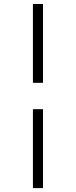

<svg xmlns="http://www.w3.org/2000/svg" viewBox="-20 -756 385 974"><path d="M147 198.2V-202.1H198.2V198.2ZM147 -335.9V-735.8H198.2V-335.9Z"/></svg>

Font: Charis SIL Eur
Style: Bold Italic
Weight: 700
Italic angle: -11°
Foundry: SIL International
Version: Version 5.000